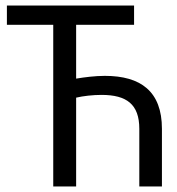

<svg xmlns="http://www.w3.org/2000/svg" viewBox="-20 -676 640 696"><path d="M173 0H256V-322C281 -328 317 -332 348 -332C439 -332 485 -298 485 -209V0H567V-209C567 -345 490 -401 360 -401C325 -401 286 -396 256 -391V-586H466V-656H5V-586H173Z"/></svg>

Font: Hasklig
Style: Regular
Weight: 400
Monospace: yes
Designer: Paul D. Hunt, Teo Tuominen
Foundry: Adobe Systems Incorporated
Version: Version 2.030;PS 1.0;hotconv 16.6.51;makeotf.lib2.5.65220